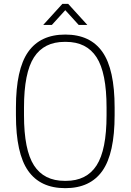

<svg xmlns="http://www.w3.org/2000/svg" viewBox="-20 -970 680 1000"><path d="M63 -370V-410Q63 -609 126.5 -699.5Q190 -790 320 -790Q450 -790 513.5 -699.5Q577 -609 577 -410V-370Q577 -171 513.5 -80.5Q450 10 320 10Q190 10 126.5 -80.5Q63 -171 63 -370ZM317 -28H323Q431 -28 483 -108.5Q535 -189 535 -370V-410Q535 -591 483 -671.5Q431 -752 323 -752H317Q209 -752 157 -671.5Q105 -591 105 -410V-370Q105 -189 157 -108.5Q209 -28 317 -28ZM250 -840H205L305 -950H335L435 -840H390L320 -917Z"/></svg>

Font: Cooper Hewitt
Style: Light
Weight: 703
Designer: Village Type and Design LLC
Foundry: Cooper Hewitt Smithsonian Design Museum
Version: 1.000